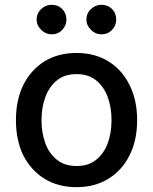

<svg xmlns="http://www.w3.org/2000/svg" viewBox="-20 -775 643 806"><path d="M300.8 10.7Q224.6 10.7 167 -24.4Q110.4 -59.6 78.1 -122.1Q46.9 -185.5 46.9 -270.5Q46.9 -355.5 78.1 -418.9Q110.4 -482.4 167 -517.6Q224.6 -552.7 300.8 -552.7Q377.9 -552.7 434.6 -517.6Q492.2 -482.4 523.4 -418.9Q555.7 -355.5 555.7 -270.5Q555.7 -185.5 523.4 -122.1Q492.2 -59.6 434.6 -24.4Q377.9 10.7 300.8 10.7ZM301.8 -78.1Q351.6 -78.1 383.8 -104.5Q417 -130.9 432.6 -174.8Q448.2 -217.8 448.2 -270.5Q448.2 -323.2 432.6 -366.2Q417 -410.2 383.8 -437.5Q351.6 -463.9 301.8 -463.9Q251 -463.9 218.8 -437.5Q185.5 -410.2 169.9 -366.2Q154.3 -323.2 154.3 -270.5Q154.3 -217.8 169.9 -174.8Q185.5 -130.9 218.8 -104.5Q251 -78.1 301.8 -78.1ZM196.3 -630.9Q171.9 -630.9 153.3 -649.4Q133.8 -668 133.8 -692.4Q133.8 -719.7 153.3 -737.3Q171.9 -754.9 196.3 -754.9Q223.6 -754.9 241.2 -737.3Q258.8 -719.7 258.8 -692.4Q258.8 -668 241.2 -649.4Q223.6 -630.9 196.3 -630.9ZM405.3 -630.9Q380.9 -630.9 362.3 -649.4Q342.8 -668 342.8 -692.4Q342.8 -719.7 362.3 -737.3Q380.9 -754.9 405.3 -754.9Q432.6 -754.9 450.2 -737.3Q467.8 -719.7 467.8 -692.4Q467.8 -668 450.2 -649.4Q432.6 -630.9 405.3 -630.9Z"/></svg>

Font: DeepSea
Style: Medium
Weight: 500
Designer: Stem
Version: Version 3.019;git-0a5106e0b